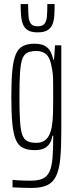

<svg xmlns="http://www.w3.org/2000/svg" viewBox="-20 -734 372 949"><path d="M136 195Q123 195 108 194.5Q93 194 76.5 193.5Q60 193 42 192V155Q50 156 64.5 157Q79 158 96.5 158.5Q114 159 131 159Q169 159 191 149Q213 139 224.5 114.5Q236 90 239.5 47.5Q243 5 243 -60V-63H239Q235 -38 223.5 -22Q212 -6 194.5 1Q177 8 152 8Q116 8 93 -3.5Q70 -15 58 -43.5Q46 -72 41 -123.5Q36 -175 36 -255Q36 -335 41 -386.5Q46 -438 58.5 -466.5Q71 -495 93.5 -506.5Q116 -518 152 -518Q172 -518 190 -512.5Q208 -507 222 -490.5Q236 -474 243 -439H247L252 -510H283V-83Q283 -4 278 49Q273 102 258 134.5Q243 167 214 181Q185 195 136 195ZM160 -28Q191 -28 209.5 -46.5Q228 -65 236 -107Q241 -137 242 -173Q243 -209 243 -253Q243 -300 242.5 -336Q242 -372 236 -399Q229 -445 210.5 -463.5Q192 -482 160 -482Q133 -482 116 -474Q99 -466 90.5 -443Q82 -420 79 -375Q76 -330 76 -255Q76 -180 79 -135Q82 -90 90.5 -67Q99 -44 116 -36Q133 -28 160 -28ZM166 -574Q135 -574 118 -584.5Q101 -595 93.5 -614Q86 -633 84 -658Q82 -683 82 -714H119Q119 -678 121 -653.5Q123 -629 133 -616.5Q143 -604 166 -604Q190 -604 200 -616.5Q210 -629 212 -653.5Q214 -678 214 -714H250Q250 -683 248.5 -658Q247 -633 239.5 -614Q232 -595 214.5 -584.5Q197 -574 166 -574Z"/></svg>

Font: Saira UltraCondensed ExtraLight
Style: Regular
Weight: 250
Width: 1
Designer: Hector Gatti with collaboration of the Omnibus-Type team
Foundry: Omnibus-Type
Version: Version 1.101